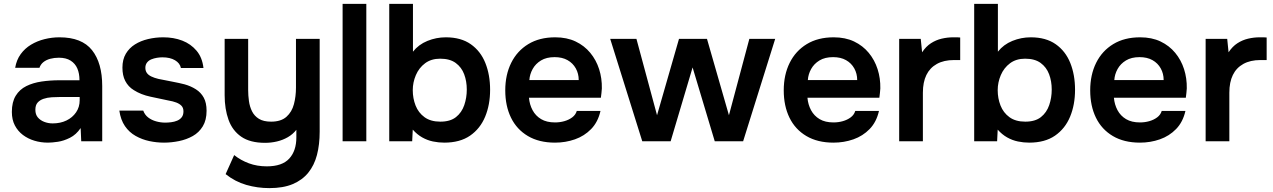

<svg xmlns="http://www.w3.org/2000/svg" viewBox="-20 -727 6551 988"><path d="M227 7Q190 7 157 -3Q124 -13 98 -32.5Q72 -52 56.5 -81.5Q41 -111 41 -151Q41 -202 61 -234.5Q81 -267 115.5 -284Q150 -301 194 -307.5Q238 -314 286 -314H389Q389 -349 378 -374.5Q367 -400 343.5 -415Q320 -430 283 -430Q259 -430 238.5 -424.5Q218 -419 203.5 -407.5Q189 -396 183 -378H58Q65 -419 86.5 -448.5Q108 -478 139.5 -497Q171 -516 209 -525.5Q247 -535 286 -535Q401 -535 453.5 -469Q506 -403 506 -284V0H398L395 -68Q372 -34 340 -18Q308 -2 278 2.5Q248 7 227 7ZM251 -92Q291 -92 322 -107Q353 -122 371.5 -149Q390 -176 390 -211V-228H294Q270 -228 246.5 -226.5Q223 -225 204 -218.5Q185 -212 173.5 -199Q162 -186 162 -162Q162 -138 174.5 -123Q187 -108 207.5 -100Q228 -92 251 -92Z M824 7Q786 7 748.5 -1Q711 -9 678 -27.5Q645 -46 623 -78Q601 -110 594 -158H717Q725 -136 742.5 -122.5Q760 -109 783.5 -102.5Q807 -96 830 -96Q844 -96 860.5 -98Q877 -100 891.5 -106Q906 -112 915 -123.5Q924 -135 924 -154Q924 -172 914 -182.5Q904 -193 887 -199.5Q870 -206 846 -210Q803 -219 754 -229.5Q705 -240 669 -263Q654 -272 643 -284Q632 -296 624.5 -310.5Q617 -325 613.5 -342Q610 -359 610 -379Q610 -421 627.5 -450.5Q645 -480 674.5 -498.5Q704 -517 742 -526Q780 -535 820 -535Q874 -535 918 -518Q962 -501 991.5 -466Q1021 -431 1027 -377H911Q906 -402 880.5 -417Q855 -432 816 -432Q802 -432 787 -429.5Q772 -427 758.5 -421.5Q745 -416 736.5 -405Q728 -394 728 -378Q728 -363 735.5 -352Q743 -341 758.5 -333.5Q774 -326 795 -321Q829 -314 866 -307Q903 -300 930 -293Q962 -284 988 -267.5Q1014 -251 1028.5 -224.5Q1043 -198 1043 -157Q1043 -109 1023.5 -77Q1004 -45 972 -27Q940 -9 901 -1Q862 7 824 7Z M1366 241Q1305 241 1247.5 224.5Q1190 208 1141 169L1185 71Q1219 98 1261 113.5Q1303 129 1353 129Q1432 129 1468.5 89Q1505 49 1505 -20V-59Q1487 -36 1461 -21Q1435 -6 1405 1Q1375 8 1344 8Q1267 8 1221.5 -23.5Q1176 -55 1156 -110.5Q1136 -166 1136 -237V-527H1257V-264Q1257 -236 1261 -207Q1265 -178 1277 -154Q1289 -130 1312.5 -115.5Q1336 -101 1375 -101Q1426 -101 1454 -126Q1482 -151 1492.5 -191Q1503 -231 1503 -276V-527H1625V-50Q1625 17 1611 70.5Q1597 124 1566 162Q1535 200 1486 220.5Q1437 241 1366 241Z M1743 0V-707H1865V0Z M2266 7Q2237 7 2208 1Q2179 -5 2152.5 -20Q2126 -35 2104 -60L2101 0H1983V-707H2105V-461Q2134 -498 2179.5 -516.5Q2225 -535 2274 -535Q2352 -535 2402.5 -499.5Q2453 -464 2477.5 -403Q2502 -342 2502 -265Q2502 -188 2476.5 -126.5Q2451 -65 2399 -29Q2347 7 2266 7ZM2246 -101Q2297 -101 2326.5 -124.5Q2356 -148 2369 -186Q2382 -224 2382 -266Q2382 -309 2368.5 -345Q2355 -381 2325 -403Q2295 -425 2245 -425Q2199 -425 2167.5 -401.5Q2136 -378 2120 -340.5Q2104 -303 2104 -263Q2104 -221 2118.5 -184Q2133 -147 2164.5 -124Q2196 -101 2246 -101Z M2836 7Q2754 7 2696.5 -27Q2639 -61 2609.5 -121.5Q2580 -182 2580 -262Q2580 -342 2610.5 -403.5Q2641 -465 2698.5 -500Q2756 -535 2837 -535Q2897 -535 2942 -513.5Q2987 -492 3017.5 -455Q3048 -418 3063 -371Q3078 -324 3077 -272Q3076 -260 3075 -248.5Q3074 -237 3072 -224H2702Q2705 -189 2720.5 -160Q2736 -131 2764.5 -114Q2793 -97 2836 -97Q2861 -97 2884 -103.5Q2907 -110 2924.5 -123Q2942 -136 2948 -156H3070Q3057 -99 3022 -63Q2987 -27 2938.5 -10Q2890 7 2836 7ZM2704 -315H2958Q2958 -348 2943 -375Q2928 -402 2900.5 -417.5Q2873 -433 2834 -433Q2792 -433 2764 -416Q2736 -399 2721 -372Q2706 -345 2704 -315Z M3285 0 3120 -527H3255L3361 -134L3474 -527H3618L3731 -134L3836 -527H3969L3804 0H3658L3544 -380L3431 0Z M4269 7Q4187 7 4129.5 -27Q4072 -61 4042.5 -121.5Q4013 -182 4013 -262Q4013 -342 4043.5 -403.5Q4074 -465 4131.5 -500Q4189 -535 4270 -535Q4330 -535 4375 -513.5Q4420 -492 4450.5 -455Q4481 -418 4496 -371Q4511 -324 4510 -272Q4509 -260 4508 -248.5Q4507 -237 4505 -224H4135Q4138 -189 4153.5 -160Q4169 -131 4197.5 -114Q4226 -97 4269 -97Q4294 -97 4317 -103.5Q4340 -110 4357.5 -123Q4375 -136 4381 -156H4503Q4490 -99 4455 -63Q4420 -27 4371.5 -10Q4323 7 4269 7ZM4137 -315H4391Q4391 -348 4376 -375Q4361 -402 4333.5 -417.5Q4306 -433 4267 -433Q4225 -433 4197 -416Q4169 -399 4154 -372Q4139 -345 4137 -315Z M4607 0V-527H4718L4725 -458Q4745 -488 4770.5 -504.5Q4796 -521 4825.5 -528Q4855 -535 4885 -535Q4896 -535 4905.5 -535Q4915 -535 4921 -534V-418H4889Q4837 -418 4801 -398Q4765 -378 4747 -341Q4729 -304 4729 -250V0Z M5276 7Q5247 7 5218 1Q5189 -5 5162.5 -20Q5136 -35 5114 -60L5111 0H4993V-707H5115V-461Q5144 -498 5189.5 -516.5Q5235 -535 5284 -535Q5362 -535 5412.5 -499.5Q5463 -464 5487.5 -403Q5512 -342 5512 -265Q5512 -188 5486.5 -126.5Q5461 -65 5409 -29Q5357 7 5276 7ZM5256 -101Q5307 -101 5336.5 -124.5Q5366 -148 5379 -186Q5392 -224 5392 -266Q5392 -309 5378.5 -345Q5365 -381 5335 -403Q5305 -425 5255 -425Q5209 -425 5177.5 -401.5Q5146 -378 5130 -340.5Q5114 -303 5114 -263Q5114 -221 5128.5 -184Q5143 -147 5174.5 -124Q5206 -101 5256 -101Z M5846 7Q5764 7 5706.5 -27Q5649 -61 5619.5 -121.5Q5590 -182 5590 -262Q5590 -342 5620.5 -403.5Q5651 -465 5708.5 -500Q5766 -535 5847 -535Q5907 -535 5952 -513.5Q5997 -492 6027.5 -455Q6058 -418 6073 -371Q6088 -324 6087 -272Q6086 -260 6085 -248.5Q6084 -237 6082 -224H5712Q5715 -189 5730.5 -160Q5746 -131 5774.5 -114Q5803 -97 5846 -97Q5871 -97 5894 -103.5Q5917 -110 5934.5 -123Q5952 -136 5958 -156H6080Q6067 -99 6032 -63Q5997 -27 5948.5 -10Q5900 7 5846 7ZM5714 -315H5968Q5968 -348 5953 -375Q5938 -402 5910.5 -417.5Q5883 -433 5844 -433Q5802 -433 5774 -416Q5746 -399 5731 -372Q5716 -345 5714 -315Z M6184 0V-527H6295L6302 -458Q6322 -488 6347.5 -504.5Q6373 -521 6402.5 -528Q6432 -535 6462 -535Q6473 -535 6482.5 -535Q6492 -535 6498 -534V-418H6466Q6414 -418 6378 -398Q6342 -378 6324 -341Q6306 -304 6306 -250V0Z"/></svg>

Font: Onest SemiBold
Style: Regular
Weight: 600
Designer: Dmitri Voloshin, Andrey Kudryavtsev
Foundry: Dmitri Voloshin, Andrey Kudryavtsev
Version: Version 1.000;gftools[0.9.33]